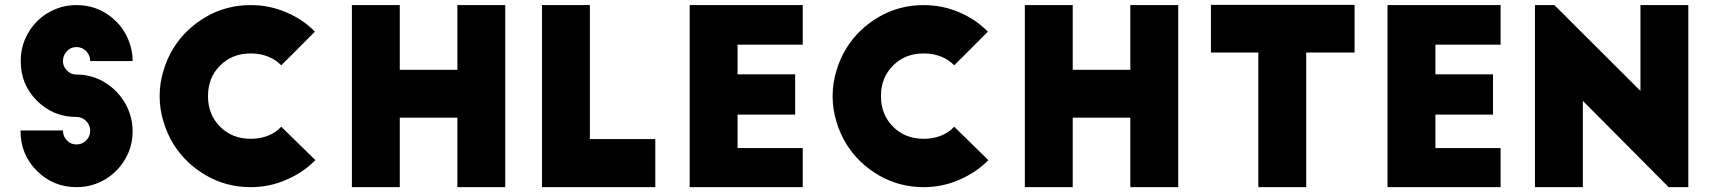

<svg xmlns="http://www.w3.org/2000/svg" viewBox="-20 -771 7051 791"><path d="M526.4 -519.5Q526.4 -553.7 516.6 -585Q507.8 -615.2 491.2 -641.6Q460.9 -690.4 409.2 -720.7Q357.4 -750 294.9 -750Q261.7 -750 230.5 -741.2Q199.2 -731.4 173.8 -715.8Q124 -684.6 94.7 -632.8Q65.4 -581.1 65.4 -518.6Q65.4 -422.9 131.8 -356.4Q199.2 -289.1 294.9 -289.1Q318.4 -289.1 335 -272.5Q351.6 -254.9 351.6 -232.4Q351.6 -209 335 -192.4Q318.4 -175.8 294.9 -175.8Q271.5 -175.8 255.9 -192.4Q239.3 -209 239.3 -233.4Q180.7 -233.4 64.5 -233.4Q64.5 -133.8 131.8 -67.4Q199.2 0 294.9 0Q329.1 0 359.4 -8.8Q390.6 -17.6 417 -34.2Q465.8 -64.5 496.1 -116.2Q526.4 -168 526.4 -230.5Q526.4 -271.5 512.7 -308.6Q500 -344.7 475.6 -375Q444.3 -415 397.5 -439.5Q349.6 -463.9 294.9 -463.9Q271.5 -463.9 255.9 -480.5Q239.3 -497.1 239.3 -519.5Q239.3 -543 255.9 -560.5Q271.5 -577.1 294.9 -577.1Q318.4 -577.1 335 -560.5Q351.6 -543 351.6 -519.5Q410.2 -519.5 526.4 -519.5Z M1277.3 -640.6Q1226.6 -692.4 1158.2 -720.7Q1089.8 -750 1012.7 -750Q912.1 -750 828.1 -701.2Q744.1 -652.3 694.3 -572.3Q668 -529.3 653.3 -479.5Q637.7 -429.7 637.7 -375Q637.7 -320.3 653.3 -270.5Q668 -220.7 694.3 -177.7Q744.1 -97.7 828.1 -48.8Q912.1 0 1012.7 0Q1090.8 0 1159.2 -30.3Q1228.5 -59.6 1279.3 -111.3Q1232.4 -157.2 1138.7 -249Q1116.2 -224.6 1084 -211.9Q1051.8 -199.2 1012.7 -199.2Q936.5 -199.2 886.7 -249Q836.9 -298.8 836.9 -375Q836.9 -451.2 886.7 -501Q936.5 -550.8 1012.7 -550.8Q1051.8 -550.8 1084 -538.1Q1116.2 -525.4 1138.7 -502Q1185.5 -547.9 1277.3 -640.6Z M1429.7 -750Q1429.7 -703.1 1429.7 -561.5Q1429.7 -421.9 1429.7 0Q1478.5 0 1627 0Q1627 -71.3 1627 -286.1Q1685.5 -286.1 1864.3 -286.1Q1864.3 -214.8 1864.3 0Q1877 0 1914.1 0Q1951.2 0 2061.5 0Q2061.5 -187.5 2061.5 -750Q2012.7 -750 1864.3 -750Q1864.3 -683.6 1864.3 -483.4Q1804.7 -483.4 1627 -483.4Q1627 -549.8 1627 -750Q1577.1 -750 1429.7 -750Z M2212.9 0Q2242.2 0 2329.1 0Q2417 0 2679.7 0Q2679.7 -49.8 2679.7 -198.2Q2612.3 -198.2 2410.2 -198.2Q2410.2 -335.9 2410.2 -750Q2360.4 -750 2212.9 -750Q2212.9 -703.1 2212.9 -561.5Q2212.9 -421.9 2212.9 0Z M2821.3 0Q2850.6 0 2937.5 0Q3025.4 0 3287.1 0Q3287.1 -40 3287.1 -161.1Q3219.7 -161.1 3018.6 -161.1Q3018.6 -195.3 3018.6 -298.8Q3077.1 -298.8 3255.9 -298.8Q3255.9 -340.8 3255.9 -464.8Q3196.3 -464.8 3018.6 -464.8Q3018.6 -495.1 3018.6 -586.9Q3085 -586.9 3287.1 -586.9Q3287.1 -627.9 3287.1 -750Q3170.9 -750 2821.3 -750Q2821.3 -703.1 2821.3 -561.5Q2821.3 -421.9 2821.3 0Z M4049.8 -640.6Q3999 -692.4 3930.7 -720.7Q3862.3 -750 3785.2 -750Q3684.6 -750 3600.6 -701.2Q3516.6 -652.3 3466.8 -572.3Q3440.4 -529.3 3425.8 -479.5Q3410.2 -429.7 3410.2 -375Q3410.2 -320.3 3425.8 -270.5Q3440.4 -220.7 3466.8 -177.7Q3516.6 -97.7 3600.6 -48.8Q3684.6 0 3785.2 0Q3863.3 0 3931.6 -30.3Q4001 -59.6 4051.8 -111.3Q4004.9 -157.2 3911.1 -249Q3888.7 -224.6 3856.4 -211.9Q3824.2 -199.2 3785.2 -199.2Q3709 -199.2 3659.2 -249Q3609.4 -298.8 3609.4 -375Q3609.4 -451.2 3659.2 -501Q3709 -550.8 3785.2 -550.8Q3824.2 -550.8 3856.4 -538.1Q3888.7 -525.4 3911.1 -502Q3958 -547.9 4049.8 -640.6Z M4202.1 -750Q4202.1 -703.1 4202.1 -561.5Q4202.1 -421.9 4202.1 0Q4251 0 4399.4 0Q4399.4 -71.3 4399.4 -286.1Q4458 -286.1 4636.7 -286.1Q4636.7 -214.8 4636.7 0Q4649.4 0 4686.5 0Q4723.6 0 4834 0Q4834 -187.5 4834 -750Q4785.2 -750 4636.7 -750Q4636.7 -683.6 4636.7 -483.4Q4577.1 -483.4 4399.4 -483.4Q4399.4 -549.8 4399.4 -750Q4349.6 -750 4202.1 -750Z M4968.8 -554.7Q5017.6 -554.7 5164.1 -554.7Q5164.1 -416 5164.1 0Q5176.8 0 5213.9 0Q5251 0 5361.3 0Q5361.3 -138.7 5361.3 -554.7Q5411.1 -554.7 5560.5 -554.7Q5560.5 -603.5 5560.5 -751Q5412.1 -751 4968.8 -751Q4968.8 -702.1 4968.8 -554.7Z M5696.3 0Q5725.6 0 5812.5 0Q5900.4 0 6162.1 0Q6162.1 -40 6162.1 -161.1Q6094.7 -161.1 5893.6 -161.1Q5893.6 -195.3 5893.6 -298.8Q5952.1 -298.8 6130.9 -298.8Q6130.9 -340.8 6130.9 -464.8Q6071.3 -464.8 5893.6 -464.8Q5893.6 -495.1 5893.6 -586.9Q5960 -586.9 6162.1 -586.9Q6162.1 -627.9 6162.1 -750Q6045.9 -750 5696.3 -750Q5696.3 -703.1 5696.3 -561.5Q5696.3 -421.9 5696.3 0Z M6935.5 0Q6935.5 -187.5 6935.5 -750Q6886.7 -750 6738.3 -750Q6738.3 -661.1 6738.3 -396.5Q6649.4 -484.4 6383.8 -750Q6363.3 -750 6303.7 -750Q6303.7 -703.1 6303.7 -561.5Q6303.7 -421.9 6303.7 0Q6315.4 0 6353.5 0Q6389.6 0 6501 0Q6501 -88.9 6501 -355.5Q6588.9 -266.6 6854.5 0Q6875 0 6935.5 0Z"/></svg>

Font: Big John
Style: Regular
Weight: 400
Designer: Ion Lucin
Version: Version 1.000